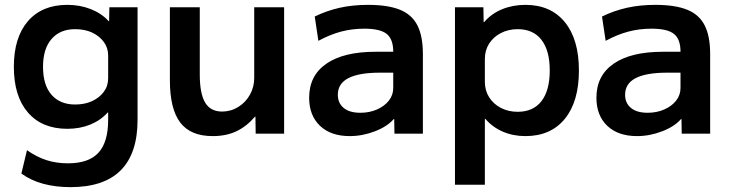

<svg xmlns="http://www.w3.org/2000/svg" viewBox="-20 -550 3001 790"><path d="M270 220Q208 220 157 206Q106 192 68 164L91 68Q131 96 171.5 109Q212 122 260 122Q345 122 385 78.5Q425 35 425 -57V-87H423Q393 -54 350.5 -37Q308 -20 257 -20Q153 -20 95 -87Q37 -154 37 -275Q37 -396 95 -463Q153 -530 257 -530Q309 -530 353.5 -512.5Q398 -495 427 -463H429L430 -520H546V-57Q546 81 477 150.5Q408 220 270 220ZM289 -120Q329 -120 359 -134Q389 -148 407 -172Q425 -196 425 -228V-322Q425 -353 407 -377.5Q389 -402 359 -416Q329 -430 289 -430Q227 -430 192 -389.5Q157 -349 157 -275Q157 -200 192 -160Q227 -120 289 -120Z M855 10Q764 10 721.5 -46Q679 -102 679 -220V-520H802V-243Q802 -165 824 -128Q846 -91 894 -91Q930 -91 960.5 -110Q991 -129 1008.5 -160.5Q1026 -192 1026 -230V-520H1149V0H1032L1031 -70H1029Q995 -30 953 -10Q911 10 855 10Z M1419 10Q1341 10 1296.5 -32.5Q1252 -75 1252 -148Q1252 -239 1323 -288Q1394 -337 1525 -337H1598Q1598 -389 1571 -410.5Q1544 -432 1479 -432Q1429 -432 1383.5 -420Q1338 -408 1290 -382L1275 -482Q1324 -506 1377.5 -518Q1431 -530 1494 -530Q1576 -530 1625.5 -510Q1675 -490 1697.5 -445.5Q1720 -401 1720 -328V0H1603L1602 -60H1600Q1573 -29 1522 -9.5Q1471 10 1419 10ZM1463 -86Q1500 -86 1531 -99.5Q1562 -113 1580 -136Q1598 -159 1598 -188V-251H1543Q1457 -251 1413.5 -228.5Q1370 -206 1370 -160Q1370 -126 1394 -106Q1418 -86 1463 -86Z M2142 -530Q2246 -530 2304 -459Q2362 -388 2362 -260Q2362 -132 2304 -61Q2246 10 2142 10Q2091 10 2048.5 -8.5Q2006 -27 1977 -61H1975V210H1852V-520H1969L1970 -459H1972Q2002 -494 2046 -512Q2090 -530 2142 -530ZM2110 -430Q2072 -430 2041 -414Q2010 -398 1992.5 -370.5Q1975 -343 1975 -307V-213Q1975 -178 1992.5 -150Q2010 -122 2041 -106Q2072 -90 2110 -90Q2174 -90 2208 -134Q2242 -178 2242 -260Q2242 -342 2208 -386Q2174 -430 2110 -430Z M2601 10Q2523 10 2478.5 -32.5Q2434 -75 2434 -148Q2434 -239 2505 -288Q2576 -337 2707 -337H2780Q2780 -389 2753 -410.5Q2726 -432 2661 -432Q2611 -432 2565.5 -420Q2520 -408 2472 -382L2457 -482Q2506 -506 2559.5 -518Q2613 -530 2676 -530Q2758 -530 2807.5 -510Q2857 -490 2879.5 -445.5Q2902 -401 2902 -328V0H2785L2784 -60H2782Q2755 -29 2704 -9.5Q2653 10 2601 10ZM2645 -86Q2682 -86 2713 -99.5Q2744 -113 2762 -136Q2780 -159 2780 -188V-251H2725Q2639 -251 2595.5 -228.5Q2552 -206 2552 -160Q2552 -126 2576 -106Q2600 -86 2645 -86Z"/></svg>

Font: M PLUS 2 SemiBold
Style: Regular
Weight: 600
Designer: Coji Morishita
Foundry: UNDERFOREST DESIGN
Version: Version 1.001